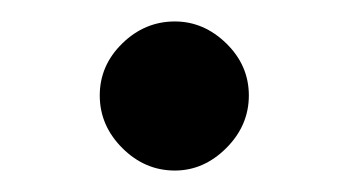

<svg xmlns="http://www.w3.org/2000/svg" viewBox="-20 -428 325 179"><path d="M73 -339Q73 -367 94 -387.5Q115 -408 143 -408Q170 -408 191 -387.5Q212 -367 212 -339Q212 -311 191 -290Q170 -269 143 -269Q115 -269 94 -290Q73 -311 73 -339Z"/></svg>

Font: Bellota Text
Style: Bold
Weight: 700
Designer: Kemie Guaida
Foundry: Kemie Guaida
Version: Version 4.001